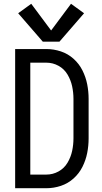

<svg xmlns="http://www.w3.org/2000/svg" viewBox="-20 -994 540 1014"><path d="M206 -774 76 -924 145 -974 250 -833 355 -974 424 -924 294 -774ZM60 0V-735H225Q264 -735 301.5 -722.5Q339 -710 368.5 -683.5Q398 -657 415.5 -622Q433 -587 440.5 -549Q448 -511 448 -472V-263Q448 -224 440.5 -186Q433 -148 415.5 -113Q398 -78 368.5 -51.5Q339 -25 301.5 -12.5Q264 0 225 0ZM140 -72H225Q259 -72 289 -88.5Q319 -105 336.5 -134.5Q354 -164 361 -197Q368 -230 368 -263V-472Q368 -505 361 -538Q354 -571 336.5 -600.5Q319 -630 289 -646.5Q259 -663 225 -663H140Z"/></svg>

Font: Iosevka SS01
Style: Regular
Weight: 400
Monospace: yes
Designer: Belleve Invis
Foundry: Belleve Invis
Version: 2.3.3; ttfautohint (v1.8.3)